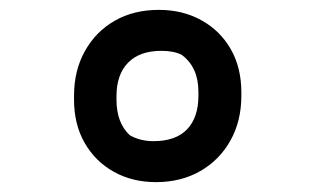

<svg xmlns="http://www.w3.org/2000/svg" viewBox="-20 -730 640 389"><path d="M302 -710Q350 -710 388 -689Q426 -668 447.5 -630.5Q469 -593 469 -543V-536Q469 -485 447 -445.5Q425 -406 386 -383.5Q347 -361 296 -361Q248 -361 210.5 -382Q173 -403 151.5 -440.5Q130 -478 130 -528V-536Q130 -587 152 -626.5Q174 -666 212.5 -688Q251 -710 302 -710ZM291 -444Q336 -444 359 -468Q382 -492 382 -536V-544Q382 -594 348 -619Q332 -627 307 -627Q263 -627 239.5 -603Q216 -579 216 -535V-528Q216 -481 243 -456Q264 -444 291 -444Z"/></svg>

Font: Recursive Sn Csl St SmB
Style: Regular
Weight: 600
Version: Version 1.079;hotconv 1.0.112;makeotfexe 2.5.65598; ttfautoh